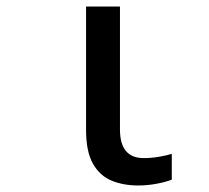

<svg xmlns="http://www.w3.org/2000/svg" viewBox="-20 -559 640 589"><path d="M404 10Q358 10 322 -5Q286 -20 265 -57Q244 -94 244 -161V-539H348V-162Q348 -74 421 -74Q444 -74 467.5 -78Q491 -82 507 -87V-8Q490 -1 461.5 4.5Q433 10 404 10Z"/></svg>

Font: Noto Sans Mono Medium
Style: Regular
Weight: 500
Designer: Monotype Design Team
Foundry: Monotype Imaging Inc.
Version: Version 2.014